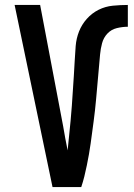

<svg xmlns="http://www.w3.org/2000/svg" viewBox="-20 -755 540 775"><path d="M192 0 39 -735H142L235 -245Q239 -221 243.5 -196.5Q248 -172 253 -148Q256 -178 259 -208Q262 -238 265 -268Q268 -298 270 -328Q272 -358 274 -388Q276 -418 278 -448.5Q280 -479 281.5 -509Q283 -539 285.5 -569.5Q288 -600 299 -628Q310 -656 330.5 -679Q351 -702 378 -715.5Q405 -729 435.5 -732Q466 -735 496 -735V-647Q474 -647 451.5 -641.5Q429 -636 413.5 -619.5Q398 -603 392 -580.5Q386 -558 384 -535.5Q382 -513 380 -490.5Q378 -468 376 -445.5Q374 -423 372 -400.5Q370 -378 368 -355.5Q366 -333 363.5 -310.5Q361 -288 358 -265.5Q355 -243 352 -221Q349 -199 346 -176.5Q343 -154 339 -132Q335 -110 330.5 -87.5Q326 -65 320.5 -43Q315 -21 308 0Z"/></svg>

Font: Iosevka SS04 Semibold
Style: Regular
Weight: 600
Monospace: yes
Designer: Belleve Invis
Foundry: Belleve Invis
Version: Version 19.0.0; ttfautohint (v1.8.4)